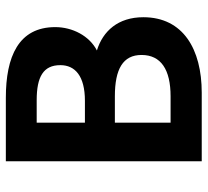

<svg xmlns="http://www.w3.org/2000/svg" viewBox="-46 -648 694 641"><g transform="rotate(-90 300.5 -327.0)"><path d="M83 -654V0H312C457 0 564 -62 564 -195C564 -279 518 -330 453 -350C502 -375 531 -432 531 -489C531 -612 432 -654 295 -654ZM212 -104V-290H300C391 -290 438 -263 438 -201C438 -136 389 -104 300 -104ZM287 -551C365 -551 404 -529 404 -472C404 -423 368 -390 285 -390H212V-551Z"/></g></svg>

Font: Source Sans Pro SemBd
Style: Regular
Weight: 700
Designer: Paul D. Hunt
Foundry: Adobe Systems Incorporated
Version: Version 2.020;PS 2.0;hotconv 1.0.86;makeotf.lib2.5.63406